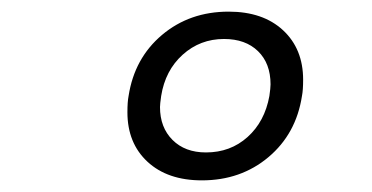

<svg xmlns="http://www.w3.org/2000/svg" viewBox="-20 -760 640 330"><path d="M199 -567Q199 -585 201 -595Q211 -660 258.5 -700Q306 -740 373 -740Q432 -740 466.5 -708Q501 -676 501 -623Q501 -605 499 -595Q489 -530 441.5 -490Q394 -450 327 -450Q268 -450 233.5 -482Q199 -514 199 -567ZM443 -595Q445 -609 445 -615Q445 -651 423.5 -672Q402 -693 365 -693Q324 -693 294 -666Q264 -639 257 -595Q255 -581 255 -576Q255 -541 276.5 -519.5Q298 -498 334 -498Q376 -498 405.5 -524.5Q435 -551 443 -595Z"/></svg>

Font: JetBrains Mono Semi Light
Style: Italic
Weight: 350
Italic angle: -9°
Monospace: yes
Designer: Philipp Nurullin, Konstantin Bulenkov
Foundry: JetBrains
Version: 2.002